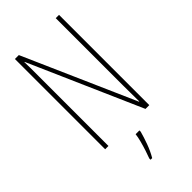

<svg xmlns="http://www.w3.org/2000/svg" viewBox="-285 -784 1074 1074"><g transform="rotate(-45 252.0 -246.5)"><path d="M427 0H397L105 -664H103Q104 -644 104 -617Q104 -590 104 -548V0H78V-714H109L400 -54H402Q402 -88 401.5 -123.5Q401 -159 401 -181V-714H427ZM288 71Q279 105 264 146Q249 187 229 221H216V211Q223 193 232 165.5Q241 138 248.5 109.5Q256 81 258 61H288Z"/></g></svg>

Font: Noto Sans Lao Looped ExtraCondensed Thin
Style: Regular
Weight: 100
Width: 2
Designer: Mark Frömberg, Ben Mitchell
Foundry: The Fontpad Ltd
Version: Version 1.002; ttfautohint (v1.8.4.7-5d5b)